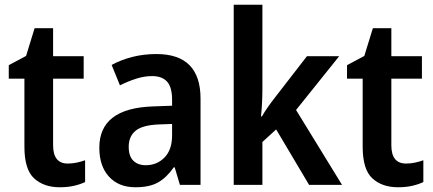

<svg xmlns="http://www.w3.org/2000/svg" viewBox="-20 -780 1828 810"><path d="M266 -90Q285 -90 304 -94Q323 -98 339 -104V-12Q318 -2 291.5 4Q265 10 232 10Q165 10 124 -27.5Q83 -65 83 -161V-448H17V-505L90 -544L126 -661H204V-543H333V-448H204V-167Q204 -90 266 -90Z M640 -552Q826 -552 826 -364V0H739L717 -74H713Q683 -31 647 -10.5Q611 10 551 10Q481 10 440 -34.5Q399 -79 399 -157Q399 -323 624 -331L706 -334V-359Q706 -413 684.5 -436Q663 -459 622 -459Q589 -459 554.5 -448Q520 -437 486 -420L451 -506Q489 -527 537 -539.5Q585 -552 640 -552ZM649 -255Q580 -252 551.5 -228Q523 -204 523 -161Q523 -121 542.5 -102Q562 -83 595 -83Q642 -83 674 -115.5Q706 -148 706 -209V-257Z M1087 -404Q1087 -378 1085.5 -346.5Q1084 -315 1081 -289H1085Q1094 -305 1110 -328Q1126 -351 1138 -366L1275 -543H1411L1229 -316L1423 0H1284L1145 -234L1087 -181V0H966V-760H1087Z M1693 -90Q1712 -90 1731 -94Q1750 -98 1766 -104V-12Q1745 -2 1718.5 4Q1692 10 1659 10Q1592 10 1551 -27.5Q1510 -65 1510 -161V-448H1444V-505L1517 -544L1553 -661H1631V-543H1760V-448H1631V-167Q1631 -90 1693 -90Z"/></svg>

Font: Noto Sans Lao SemiCondensed SemiBold
Style: Regular
Weight: 600
Width: 4
Designer: Monotype Design Team
Foundry: Monotype Imaging Inc.
Version: Version 2.003; ttfautohint (v1.8.4.7-5d5b)